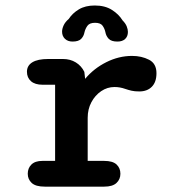

<svg xmlns="http://www.w3.org/2000/svg" viewBox="-20 -696 659 716"><path d="M307 -96H368.5Q400.5 -96 414.8 -82.5Q429 -69 429 -48Q429 -27.5 414.5 -13.8Q400 0 368.5 0H147Q113 0 98.2 -13.8Q83.5 -27.5 83.5 -48Q83.5 -69 97.2 -82.5Q111 -96 138 -96H185.5V-380H139Q110.5 -380 95.5 -393.2Q80.5 -406.5 80.5 -428.5Q80.5 -451.5 100.8 -463.8Q121 -476 159.5 -476H215Q242 -476 262.8 -463.2Q283.5 -450.5 294.5 -428L297.5 -402Q329.5 -440.5 376.2 -464Q423 -487.5 472.5 -487.5Q508 -487.5 535.8 -473.2Q563.5 -459 563.5 -423Q563.5 -390 546.2 -372.5Q529 -355 499.5 -355Q482 -355 470.2 -357.8Q458.5 -360.5 447 -364.5Q437 -368 427 -369.8Q417 -371.5 407 -371.5Q380 -371.5 357.2 -356Q334.5 -340.5 320.8 -314.8Q307 -289 307 -256.5ZM418 -541Q395 -541 385.2 -551.5Q375.5 -562 373 -576Q370.5 -588.5 362.8 -599.8Q355 -611 334.5 -611Q314 -611 306 -599.8Q298 -588.5 295 -575.5Q292.5 -561.5 282.8 -551.2Q273 -541 250.5 -541Q233 -541 222.2 -551.2Q211.5 -561.5 211.5 -578Q211.5 -588.5 217.2 -601.2Q223 -614 236.5 -625.5Q250 -646.5 274 -661Q298 -675.5 333.5 -675.5Q371.5 -675.5 397.2 -659.2Q423 -643 437 -620Q448 -609 452.5 -597.8Q457 -586.5 457 -577Q457 -560.5 446.8 -550.8Q436.5 -541 418 -541Z"/></svg>

Font: Sono ExtraLight Monospace SemiBold
Style: Regular
Weight: 600
Version: Version 2.112